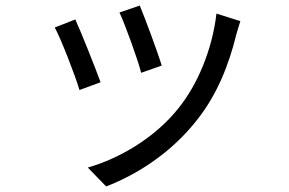

<svg xmlns="http://www.w3.org/2000/svg" viewBox="-20 -596 1040 691"><path d="M483 -576 410 -551C431 -506 477 -379 488 -334L562 -360C549 -404 500 -536 483 -576ZM759 -547C744 -419 692 -292 621 -205C539 -102 412 -26 296 7L362 75C474 32 596 -46 688 -163C760 -253 803 -360 830 -470C834 -483 838 -499 845 -520ZM251 -526 177 -497C197 -462 251 -324 266 -272L342 -300C323 -352 271 -483 251 -526Z"/></svg>

Font: Noto Sans CJK TC Regular
Style: Regular
Weight: 400
Designer: Ryoko NISHIZUKA (kana & ideographs); Paul D. Hunt (Latin, Greek & Cyrillic); Wenlong ZHANG (bopomofo); Sandoll Communica
Foundry: Adobe Systems Incorporated
Version: Version 1.001;PS 1.001;hotconv 1.0.78;makeotf.lib2.5.61930